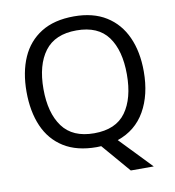

<svg xmlns="http://www.w3.org/2000/svg" viewBox="-95 -809 971 1063"><g transform="rotate(-10 390.5 -277.5)"><path d="M720 -358Q720 -227 667.5 -135Q615 -43 512 -8L683 170H554L416 9Q410 9 403.5 9.5Q397 10 391 10Q280 10 206.5 -36Q133 -82 97 -165Q61 -248 61 -359Q61 -469 97 -551Q133 -633 206.5 -679Q280 -725 392 -725Q499 -725 572 -679.5Q645 -634 682.5 -551.5Q720 -469 720 -358ZM156 -358Q156 -223 213 -145.5Q270 -68 391 -68Q513 -68 569 -145.5Q625 -223 625 -358Q625 -493 569 -569.5Q513 -646 392 -646Q271 -646 213.5 -569.5Q156 -493 156 -358Z"/></g></svg>

Font: Noto Sans Bengali UI
Style: Regular
Weight: 400
Designer: Jelle Bosma - Monotype Design Team
Foundry: Monotype Imaging Inc.
Version: Version 2.003; ttfautohint (v1.8.4.7-5d5b)